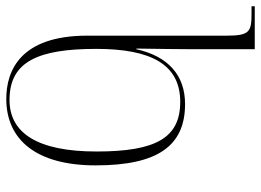

<svg xmlns="http://www.w3.org/2000/svg" viewBox="-132 -672 810 595"><g transform="rotate(90 272.5 -375.0)"><path d="M282 10C408 10 488 -82 488 -267C488 -460 427 -544 298 -544C209 -544 150 -492 128 -393H126C127 -466 128 -526 128 -563V-760H-5V-750H16C73 -750 86 -745 86 -674V-241C86 -33 195 10 282 10ZM285 0C166 0 127 -89 127 -269C127 -440 176 -529 291 -529C402 -529 445 -455 445 -270C445 -85 387 0 285 0Z"/></g></svg>

Font: Noto Serif Display ExtraLight
Style: Regular
Weight: 200
Designer: Monotype Design Team
Foundry: Monotype Imaging Inc.
Version: Version 2.009